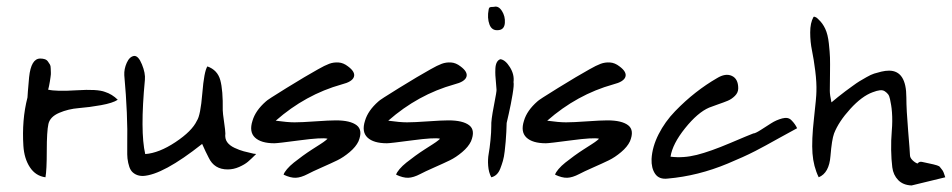

<svg xmlns="http://www.w3.org/2000/svg" viewBox="-20 -618 2910 587"><path d="M64 -320Q64 -326 69 -382Q75 -439 103 -439Q111 -439 117 -437Q123 -435 126.5 -430Q130 -425 132.5 -421Q135 -417 135 -409.5Q135 -402 135.5 -397Q136 -392 134.5 -382.5Q133 -373 132.5 -369Q132 -365 130 -355.5Q128 -346 127 -344Q151 -338 214.5 -342Q278 -346 301 -337Q323 -330 340 -313Q325 -303 289 -296.5Q253 -290 221 -287.5Q189 -285 161 -273Q133 -261 128 -239Q123 -216 123 -157Q123 -98 119 -76Q89 -80 71.5 -106.5Q54 -133 51.5 -172Q49 -211 52 -248Q55 -285 64 -320Z M424 -147Q466 -150 516.5 -183.5Q567 -217 582 -249Q593 -265 598.5 -332.5Q604 -400 614 -415Q645 -404 653.5 -373Q662 -342 661 -281Q661 -273 665 -245.5Q669 -218 669 -210Q667 -194 674.5 -183.5Q682 -173 697 -166Q712 -159 725 -155.5Q738 -152 756 -148Q761 -148 763 -147Q748 -132 738 -123.5Q728 -115 711 -107.5Q694 -100 676 -100Q635 -100 618 -136Q609 -153 598 -178Q478 -83 417 -80Q404 -80 394.5 -85Q385 -90 380 -98Q375 -106 372 -120Q369 -134 369 -146Q369 -158 369 -176Q371 -266 360 -388Q359 -407 367.5 -426Q376 -445 390 -447Q403 -448 414 -421Q425 -394 423 -374Q408 -216 424 -147Z M1007 -250Q1051 -250 1070.5 -235Q1090 -220 1076 -186Q1068 -169 1049 -153Q1030 -137 1011.5 -128Q993 -119 963.5 -106Q934 -93 921 -86Q900 -75 884 -74.5Q868 -74 847 -84Q849 -91 857.5 -101Q866 -111 878.5 -121Q891 -131 905.5 -141.5Q920 -152 934 -161Q948 -170 959 -177Q970 -184 976 -189Q982 -194 981 -194Q964 -198 896.5 -189Q829 -180 819 -180Q778 -180 759.5 -197.5Q741 -215 752 -249Q761 -280 793 -308Q796 -312 856 -349Q916 -386 952 -406Q973 -418 986.5 -423Q1000 -428 1015 -427Q1030 -426 1044 -415Q1067 -398 1062 -383Q1057 -368 1025 -360Q914 -329 823 -249Q859 -244 880.5 -244Q902 -244 944.5 -247Q987 -250 1007 -250Z M1351 -250Q1395 -250 1414.5 -235Q1434 -220 1420 -186Q1412 -169 1393 -153Q1374 -137 1355.5 -128Q1337 -119 1307.5 -106Q1278 -93 1265 -86Q1244 -75 1228 -74.5Q1212 -74 1191 -84Q1193 -91 1201.5 -101Q1210 -111 1222.5 -121Q1235 -131 1249.5 -141.5Q1264 -152 1278 -161Q1292 -170 1303 -177Q1314 -184 1320 -189Q1326 -194 1325 -194Q1308 -198 1240.5 -189Q1173 -180 1163 -180Q1122 -180 1103.5 -197.5Q1085 -215 1096 -249Q1105 -280 1137 -308Q1140 -312 1200 -349Q1260 -386 1296 -406Q1317 -418 1330.5 -423Q1344 -428 1359 -427Q1374 -426 1388 -415Q1411 -398 1406 -383Q1401 -368 1369 -360Q1258 -329 1167 -249Q1203 -244 1224.5 -244Q1246 -244 1288.5 -247Q1331 -250 1351 -250Z M1505 -526Q1484 -523 1476.5 -543Q1469 -563 1474 -589Q1475 -595 1478.5 -596Q1482 -597 1490 -597Q1504 -601 1514.5 -584.5Q1525 -568 1523.5 -548Q1522 -528 1505 -526ZM1482 -233Q1481 -249 1490 -295Q1499 -341 1498 -344Q1498 -347 1496.5 -363Q1495 -379 1494.5 -387.5Q1494 -396 1494.5 -408Q1495 -420 1499 -427.5Q1503 -435 1510 -437Q1525 -435 1539 -412.5Q1553 -390 1550 -367Q1552 -359 1547 -329Q1542 -299 1535.5 -270.5Q1529 -242 1529 -242Q1529 -233 1528 -215Q1527 -197 1526 -185Q1525 -173 1523 -155.5Q1521 -138 1517.5 -126Q1514 -114 1509.5 -102.5Q1505 -91 1498 -84.5Q1491 -78 1482 -76Q1474 -91 1472.5 -111Q1471 -131 1474 -147.5Q1477 -164 1479.5 -189Q1482 -214 1482 -233Z M1837 -250Q1881 -250 1900.5 -235Q1920 -220 1906 -186Q1898 -169 1879 -153Q1860 -137 1841.5 -128Q1823 -119 1793.5 -106Q1764 -93 1751 -86Q1730 -75 1714 -74.5Q1698 -74 1677 -84Q1679 -91 1687.5 -101Q1696 -111 1708.5 -121Q1721 -131 1735.5 -141.5Q1750 -152 1764 -161Q1778 -170 1789 -177Q1800 -184 1806 -189Q1812 -194 1811 -194Q1794 -198 1726.5 -189Q1659 -180 1649 -180Q1608 -180 1589.5 -197.5Q1571 -215 1582 -249Q1591 -280 1623 -308Q1626 -312 1686 -349Q1746 -386 1782 -406Q1803 -418 1816.5 -423Q1830 -428 1845 -427Q1860 -426 1874 -415Q1897 -398 1892 -383Q1887 -368 1855 -360Q1744 -329 1653 -249Q1689 -244 1710.5 -244Q1732 -244 1774.5 -247Q1817 -250 1837 -250Z M2283 -210Q2289 -210 2305.5 -220.5Q2322 -231 2337.5 -241Q2353 -251 2371.5 -256Q2390 -261 2400 -250Q2411 -239 2417 -226Q2395 -214 2364 -197Q2333 -180 2321.5 -173.5Q2310 -167 2289.5 -156.5Q2269 -146 2250 -137.5Q2231 -129 2205 -118Q2114 -80 2021 -72Q1995 -69 1983 -86.5Q1971 -104 1972 -132Q1974 -169 1993.5 -207.5Q2013 -246 2044 -278Q2075 -310 2107 -335Q2139 -360 2172 -379Q2198 -395 2217.5 -386Q2237 -377 2237 -348Q2237 -335 2227 -325Q2217 -315 2205 -310Q2193 -305 2174 -298.5Q2155 -292 2148 -289Q2113 -274 2074.5 -226Q2036 -178 2030 -139Q2069 -134 2110.5 -144.5Q2152 -155 2212 -180.5Q2272 -206 2283 -210Z M2467 -566Q2469 -568 2472.5 -566Q2476 -564 2476.5 -564Q2477 -564 2480 -561L2483 -558Q2495 -547 2503 -530Q2511 -513 2514 -485.5Q2517 -458 2517.5 -442Q2518 -426 2517.5 -387.5Q2517 -349 2517 -340Q2517 -328 2522 -305Q2525 -308 2542 -321.5Q2559 -335 2564.5 -339Q2570 -343 2585 -354Q2600 -365 2607.5 -369.5Q2615 -374 2629 -382Q2643 -390 2652.5 -393Q2662 -396 2674.5 -399Q2687 -402 2698 -402Q2751 -402 2751 -320Q2751 -283 2756.5 -217.5Q2762 -152 2762 -144Q2762 -136 2769.5 -128.5Q2777 -121 2785 -118Q2791 -125 2799 -123Q2805 -122 2817.5 -119Q2830 -116 2833.5 -115.5Q2837 -115 2844.5 -112.5Q2852 -110 2853.5 -107.5Q2855 -105 2859 -100.5Q2863 -96 2865 -90.5Q2867 -85 2870 -76L2767 -51Q2741 -52 2726 -67.5Q2711 -83 2708 -106.5Q2705 -130 2704.5 -159.5Q2704 -189 2706.5 -218.5Q2709 -248 2707 -275Q2706 -288 2704.5 -296.5Q2703 -305 2701 -315Q2699 -325 2695 -330Q2691 -335 2685 -339Q2679 -343 2670 -342Q2661 -341 2648 -336Q2615 -324 2579.5 -285Q2544 -246 2530 -210Q2523 -191 2519 -141Q2515 -89 2483 -76Q2467 -109 2464 -149Q2461 -189 2468.5 -255.5Q2476 -322 2476 -338Q2477 -365 2472.5 -401Q2468 -437 2462.5 -463.5Q2457 -490 2457 -519Q2457 -548 2467 -566Z"/></svg>

Font: Long Cang
Style: Regular
Weight: 400
Designer: ZhongQi
Foundry: ZhongQi
Version: Version 2.001